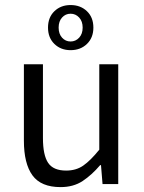

<svg xmlns="http://www.w3.org/2000/svg" viewBox="-20 -745 582 777"><path d="M225.1 12.2Q146 12.2 111.3 -35.4Q76.7 -83 76.7 -175.8V-484.9H153.8V-186.5Q153.8 -117.2 174.8 -85.9Q195.8 -54.7 247.6 -54.7Q288.1 -54.7 317.1 -75Q346.2 -95.2 381.8 -139.2V-484.9H458.5V0H395L388.7 -76.7H385.3Q351.6 -37.1 314.5 -12.5Q277.3 12.2 225.1 12.2ZM265.6 -542Q226.1 -542 200.2 -567.1Q174.3 -592.3 174.3 -633.3Q174.3 -674.8 200.2 -699.7Q226.1 -724.6 265.6 -724.6Q305.7 -724.6 331.8 -699.7Q357.9 -674.8 357.9 -633.3Q357.9 -592.3 331.8 -567.1Q305.7 -542 265.6 -542ZM265.6 -577.1Q286.1 -577.1 300.3 -592.5Q314.5 -607.9 314.5 -633.3Q314.5 -658.7 300.3 -674.1Q286.1 -689.5 265.6 -689.5Q245.1 -689.5 231.2 -674.1Q217.3 -658.7 217.3 -633.3Q217.3 -607.9 231.2 -592.5Q245.1 -577.1 265.6 -577.1Z"/></svg>

Font: Varta Light
Style: Regular
Weight: 400
Version: Version 1.004